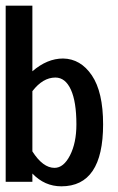

<svg xmlns="http://www.w3.org/2000/svg" viewBox="-21 -640 416 676"><path d="M171 -49Q203 -49 225.5 -93Q248 -137 248 -202Q248 -282 228.5 -324.5Q209 -367 174 -367Q130 -367 93 -319V-107Q130 -49 171 -49ZM93 -605V-389Q145 -434 201 -434Q263 -433 302.5 -374.5Q342 -316 342 -202Q342 16 195 16Q136 16 93 -29V-15V-8V0H86H78H14H6H-1V-8V-15V-605V-612V-620H6H14H78H86H93V-612Z"/></svg>

Font: Loyal Sans
Style: Boldv1
Weight: 700
Version: Version 001.000